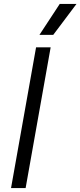

<svg xmlns="http://www.w3.org/2000/svg" viewBox="-20 -954 408 974"><path d="M163 -714H237L110 0H36ZM283 -934H368L250 -777H180Z"/></svg>

Font: Chakra Petch
Style: Italic
Weight: 400
Italic angle: -10°
Designer: Katatrad Aksorn Co.,Ltd.
Foundry: Cadson Demak Co.,Ltd.
Version: Version 1.000; ttfautohint (v1.6)